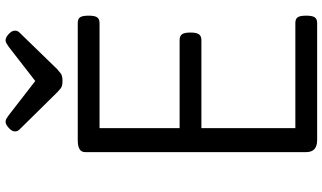

<svg xmlns="http://www.w3.org/2000/svg" viewBox="-260 -924 1184 705"><g transform="rotate(-90 332.5 -572.0)"><path d="M170 0Q148 0 137 -10Q126 -20 126 -40V-852Q126 -866 137 -872.5Q148 -879 170 -879H600Q615 -879 621 -870.5Q627 -862 627 -839Q627 -817 621 -808Q615 -799 600 -799H214V-505H537Q552 -505 558.5 -496.5Q565 -488 565 -465Q565 -443 558.5 -434Q552 -425 537 -425H214V-80H600Q615 -80 621 -71.5Q627 -63 627 -40Q627 -18 621 -9Q615 0 600 0ZM537 -1144Q547 -1144 559.5 -1132.5Q572 -1121 572 -1110Q572 -1108 571.5 -1104Q571 -1100 566 -1094L431 -955Q424 -949 415.5 -942Q407 -935 387 -935Q368 -935 359.5 -942Q351 -949 345 -955L208 -1094Q203 -1100 202.5 -1104Q202 -1108 202 -1110Q202 -1121 215 -1132.5Q228 -1144 237 -1144Q244 -1144 249.5 -1140.5Q255 -1137 262 -1132L387 -1035L512 -1132Q520 -1137 525 -1140.5Q530 -1144 537 -1144Z"/></g></svg>

Font: Playwrite HR Lijeva
Style: Regular
Weight: 400
Designer: Veronika Burian, José Scaglione
Foundry: TypeTogether
Version: Version 1.002